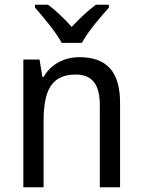

<svg xmlns="http://www.w3.org/2000/svg" viewBox="-20 -786 599 806"><path d="M239 -606H324C347 -651 402 -715 437 -754V-766H382C347 -739 316 -711 281 -673C249 -709 213 -743 182 -766H127V-754C163 -713 215 -651 239 -606ZM313 -546C252 -546 194 -518 163 -463H158L146 -536H78V0H163V-278C163 -408 197 -473 298 -473C368 -473 399 -430 399 -345V0H484V-355C484 -487 426 -546 313 -546Z"/></svg>

Font: Noto Sans Malayalam SemiCondensed
Style: Regular
Weight: 400
Width: 4
Designer: Jelle Bosma - Monotype Design Team
Foundry: Monotype Imaging Inc.
Version: Version 2.104